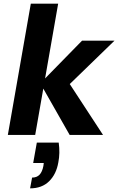

<svg xmlns="http://www.w3.org/2000/svg" viewBox="-20 -740 648 1053"><path d="M362 0 201 -283 430 -517H608L310 -228L328 -332L545 0ZM23 0 149 -720H299L173 0ZM145 293 156 234Q182 234 197 218Q212 202 218 170L220 154H162L182 42H302Q306 71 305.5 98Q305 125 300 150Q289 215 249.5 254Q210 293 145 293Z"/></svg>

Font: DM Sans 11pt Black
Style: Italic
Weight: 900
Italic angle: -10°
Version: Version 4.004;gftools[0.9.30]